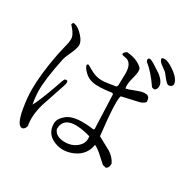

<svg xmlns="http://www.w3.org/2000/svg" viewBox="-181 -980 1282 1260"><g transform="rotate(30 460.0 -349.5)"><path d="M699 -774Q724 -793 785 -753Q841 -717 853 -680Q860 -661 847 -650Q839 -643 826 -643Q813 -643 782 -684Q767 -704 761 -709L718 -741Q699 -758 699 -774ZM740 -578Q682 -663 627 -706Q620 -719 624 -728Q635 -737 650 -728Q658 -723 663 -722L731 -678Q759 -657 772 -632Q784 -608 773 -586Q764 -566 740 -578ZM761 -11Q761 24 740 31L716 25L649 -35Q627 -53 605 -64Q593 18 514 53Q443 84 376 58Q305 30 301 -42Q301 -48 301 -53Q302 -90 344 -122Q348 -126 353 -129Q410 -164 538 -147Q542 -147 545 -146L551 -153L541 -410L532 -416Q432 -401 388 -411Q354 -418 330 -440Q295 -472 295 -492Q298 -498 306 -498Q308 -498 338 -480Q384 -452 430 -452Q459 -452 535 -465L542 -477Q542 -483 544 -554Q548 -633 509 -654Q506 -656 502 -657L469 -664Q465 -666 462 -670Q462 -683 484 -696Q552 -690 592 -659Q600 -653 605 -647Q618 -631 602 -573Q584 -508 594 -483Q602 -484 663 -507Q740 -537 754 -503Q758 -493 758 -477Q746 -459 712 -451Q708 -450 707 -450L592 -424Q575 -388 605 -129L704 -75Q744 -48 761 -11ZM544 -94Q375 -141 343 -67Q336 -51 336 -28Q354 18 418 20Q479 22 519 -16Q553 -48 544 -94ZM236 -338Q246 -328 235 -299Q234 -295 233 -292L174 -116Q147 -20 162 50Q154 76 139 80Q98 89 77 -33Q64 -109 64 -173Q64 -290 96 -455L120 -559Q122 -571 122 -582Q124 -614 89 -654Q76 -669 75 -670Q75 -679 84 -686Q121 -682 159 -638Q188 -605 188 -578Q188 -551 160 -493Q145 -461 141 -442Q106 -273 107 -188Q108 -135 118 -87Q147 -142 189 -260Q211 -326 216 -333Q222 -340 236 -338Z"/></g></svg>

Font: cwTeXKai
Style: Medium
Weight: 500
Version: Version 1.17